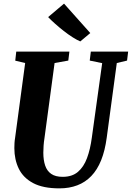

<svg xmlns="http://www.w3.org/2000/svg" viewBox="-20 -1027 726 1057"><path d="M623 -680 567.5 -269Q558 -197.5 536.8 -144.8Q515.5 -92 482.5 -57.8Q449.5 -23.5 405.5 -6.8Q361.5 10 307 10Q217 10 162.5 -19Q108 -48 83.5 -98.2Q59 -148.5 59 -211.5Q59 -225.5 59.8 -239.2Q60.5 -253 63 -267.5L118.5 -680L64 -693L69.5 -743H362L356 -693.5L280.5 -680L225 -268Q221.5 -246 220 -225.2Q218.5 -204.5 218.5 -186.5Q218.5 -146 228.5 -116Q238.5 -86 261.8 -69.8Q285 -53.5 325 -53.5Q377 -53.5 409 -80.8Q441 -108 459 -156.5Q477 -205 485.5 -269L542.5 -679.5L474 -693.5L480 -743H685.5L679.5 -693.5ZM422 -799Q405 -806 380.8 -821.2Q356.5 -836.5 331 -856.5Q305.5 -876.5 282.8 -896.8Q260 -917 245 -933L332.5 -1007L477 -845Z"/></svg>

Font: Merriweather 24pt SemiCondensed Black
Style: Italic
Weight: 900
Width: 4
Italic angle: -7.8°
Designer: Eben Sorkin
Foundry: Eben Sorkin
Version: Version 2.101